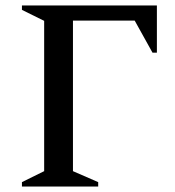

<svg xmlns="http://www.w3.org/2000/svg" viewBox="-20 -680 639 700"><path d="M60 0V-16L141 -56V-604L60 -644V-660H552V-488H536L471 -605H246V-56L338 -16V0Z"/></svg>

Font: Spectral SC Medium
Style: Regular
Weight: 500
Designer: Jean-Baptiste Levee
Foundry: Production Type
Version: Version 2.001